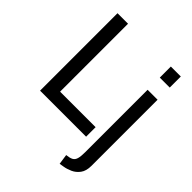

<svg xmlns="http://www.w3.org/2000/svg" viewBox="-257 -842 1227 1227"><g transform="rotate(45 356.5 -229.0)"><path d="M80 0V-700H175V-86H496V0ZM499 242 489 173Q518.5 170 534.2 161.8Q550 153.5 556 133Q562 112.5 562 73V-490H652V107Q652 154 631.8 181Q611.5 208 583 220.5Q554.5 233 529 237ZM562 -600V-700H652V-600Z"/></g></svg>

Font: Cabin Resolve
Style: Regular-Resolve
Weight: 400
Designer: Pablo Impallari
Foundry: Pablo Impallari. http://www.impallari.com Igino Marini. http://www.ikern.com
Version: Version 3.001